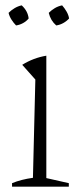

<svg xmlns="http://www.w3.org/2000/svg" viewBox="-20 -697 296 717"><path d="M25 0V-13Q42 -20 61.5 -25Q81 -30 103 -33L112 -400L63 -455Q105 -481 153 -489V-32L237 -13V0ZM61 -677Q84 -656 87 -628Q79 -618 66.5 -611Q54 -604 40 -602Q31 -611 23 -623.5Q15 -636 12 -649Q22 -659 34.5 -666.5Q47 -674 61 -677ZM212 -677Q221 -667 228.5 -654Q236 -641 238 -628Q229 -618 216.5 -611Q204 -604 190 -602Q169 -620 162 -649Q172 -659 184.5 -666.5Q197 -674 212 -677Z"/></svg>

Font: Piazzolla ExtraLight
Style: Regular
Weight: 200
Designer: Juan Pablo del Peral
Foundry: Huerta Tipografica
Version: Version 1.330